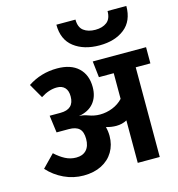

<svg xmlns="http://www.w3.org/2000/svg" viewBox="-136 -1095 1128 1214"><g transform="rotate(-15 427.5 -488.5)"><path d="M855 -587H759V0H615V-278Q584 -261 545 -261Q512 -261 479 -271Q487 -242 487 -211Q487 -153 460 -107.5Q433 -62 383 -36.5Q333 -11 265 -11Q198 -11 137.5 -39.5Q77 -68 33 -117L112 -198Q144 -168 177.5 -150.5Q211 -133 249 -133Q292 -133 315.5 -158.5Q339 -184 339 -231Q339 -278 317 -298.5Q295 -319 249 -319H169L154 -432H225Q314 -432 314 -516Q314 -554 295.5 -573.5Q277 -593 244 -593Q192 -593 138 -558L84 -652Q170 -709 276 -709Q366 -709 415 -663Q464 -617 464 -537Q464 -474 430.5 -433.5Q397 -393 332 -382Q362 -382 390 -371Q427 -357 464 -357Q507 -357 547 -373Q587 -389 615 -419V-587H518L506 -693H855ZM344 -977H469Q469 -926 498.5 -904Q528 -882 575 -882Q621 -882 650 -904Q679 -926 679 -977H802Q802 -879 739 -829.5Q676 -780 575 -780Q473 -780 408.5 -829.5Q344 -879 344 -977Z"/></g></svg>

Font: FiraGOUPP
Style: Bold
Weight: 700
Designer: bBox Type
Foundry: bBox Type GmbH
Version: Version 1.001